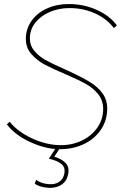

<svg xmlns="http://www.w3.org/2000/svg" viewBox="-20 -730 606 951"><path d="M14 -114 28 -127Q68 -77 140 -44Q212 -11 282 -11Q339 -11 387 -34.5Q435 -58 463 -99Q491 -140 491 -190Q491 -232 467 -262.5Q443 -293 406.5 -313.5Q370 -334 312 -359Q239 -390 201.5 -410Q164 -430 136 -461.5Q108 -493 108 -537Q108 -587 136 -626.5Q164 -666 212.5 -688Q261 -710 320 -710Q396 -710 460.5 -680.5Q525 -651 559 -604L544 -591Q508 -638 450 -664Q392 -690 324 -690Q271 -690 226 -670.5Q181 -651 154.5 -617Q128 -583 128 -540Q128 -504 150.5 -477.5Q173 -451 205 -433Q237 -415 292 -391Q310 -383 327 -375Q387 -347 425.5 -323.5Q464 -300 487.5 -268Q511 -236 511 -193Q511 -134 480 -88Q449 -42 395.5 -16.5Q342 9 277 9Q206 9 129.5 -26.5Q53 -62 14 -114ZM152 179 159 161 171 168Q189 179 220 182Q252 185 273 171Q294 157 299 128Q304 98 283 81.5Q262 65 222 56L260 -2L279 0L249 46Q285 57 304.5 77Q324 97 318 130Q313 159 296.5 175Q280 191 258.5 196.5Q237 202 216 200Q194 198 177.5 192.5Q161 187 152 179Z"/></svg>

Font: Fixel Italic Variable Display Thin
Style: Italic
Weight: 100
Italic angle: -10°
Designer: AlfaBravo + MacPaw
Foundry: Kyrylo Tkachov, Marchela Mozhyna, Serhii Makarenko, Maria Weinstein, Zakhar Kryvoshyya
Version: Version 1.210;Glyphs 3.2 (3217)